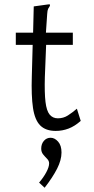

<svg xmlns="http://www.w3.org/2000/svg" viewBox="-20 -604 440 899"><path d="M241 9Q194 9 168.5 -16.5Q143 -42 134.5 -98.5Q126 -155 129 -248L133 -394H54V-451H135L138 -574L203 -583L213 -584L214 -577Q209 -570 205.5 -563Q202 -556 201 -539L195 -451H321V-394H196L190 -243Q188 -169 193 -127Q198 -85 212.5 -67.5Q227 -50 251 -50Q277 -50 298 -63.5Q319 -77 340 -95L358 -38Q330 -13 301 -2Q272 9 241 9ZM189 275 163 251Q183 228 196.5 203Q210 178 210 161Q210 149 200.5 139.5Q191 130 182 119Q173 108 173 92Q173 70 185.5 55.5Q198 41 217 41Q236 41 252 59Q268 77 268 110Q268 145 247.5 185.5Q227 226 189 275Z"/></svg>

Font: Inconsolata Condensed
Style: Regular
Weight: 400
Width: 3
Monospace: yes
Designer: Raph Levien, Cyreal, Brenton Simpson
Foundry: Raph Levien, Cyreal, Google
Version: Version 3.000; ttfautohint (v1.8.2.53-6de2)